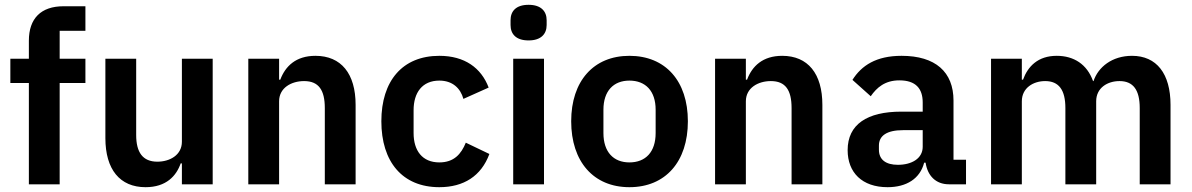

<svg xmlns="http://www.w3.org/2000/svg" viewBox="-20 -766 4953 798"><path d="M100 0H228V-421H335V-522H228V-638H335V-740H244C150 -740 100 -689 100 -597V-522H23V-421H100Z M736 0H864V-522H736V-177C736 -121 685 -94 634 -94C573 -94 546 -133 546 -205V-522H418V-192C418 -62 478 12 585 12C671 12 713 -35 731 -87H736Z M1140 0V-345C1140 -401 1191 -429 1244 -429C1305 -429 1330 -391 1330 -317V0H1458V-330C1458 -460 1398 -534 1291 -534C1210 -534 1166 -491 1145 -435H1140V-522H1012V0Z M1806 12C1907 12 1980 -34 2014 -126L1916 -173C1897 -126 1867 -91 1806 -91C1735 -91 1699 -140 1699 -213V-308C1699 -381 1735 -431 1806 -431C1861 -431 1894 -399 1906 -355L2011 -402C1980 -484 1911 -534 1806 -534C1652 -534 1565 -429 1565 -262C1565 -94 1652 12 1806 12Z M2177 -598C2229 -598 2252 -625 2252 -662V-682C2252 -719 2229 -746 2177 -746C2124 -746 2102 -719 2102 -682V-662C2102 -625 2124 -598 2177 -598ZM2113 0H2241V-522H2113Z M2596 12C2746 12 2839 -94 2839 -262C2839 -429 2746 -534 2596 -534C2447 -534 2354 -429 2354 -262C2354 -94 2447 12 2596 12ZM2596 -91C2530 -91 2488 -134 2488 -213V-310C2488 -388 2530 -431 2596 -431C2663 -431 2705 -388 2705 -310V-213C2705 -134 2663 -91 2596 -91Z M3080 0V-345C3080 -401 3131 -429 3184 -429C3245 -429 3270 -391 3270 -317V0H3398V-330C3398 -460 3338 -534 3231 -534C3150 -534 3106 -491 3085 -435H3080V-522H2952V0Z M3669 12C3747 12 3804 -23 3821 -90H3827C3835 -36 3869 0 3924 0H3995V-102H3943V-348C3943 -467 3868 -534 3727 -534C3622 -534 3561 -494 3523 -434L3599 -366C3624 -402 3658 -432 3718 -432C3786 -432 3815 -398 3815 -340V-302H3726C3584 -302 3503 -249 3503 -142C3503 -49 3563 12 3669 12ZM3712 -81C3662 -81 3633 -102 3633 -144V-161C3633 -202 3666 -225 3733 -225H3815V-156C3815 -107 3769 -81 3712 -81Z M4227 0V-345C4227 -401 4275 -429 4324 -429C4381 -429 4408 -392 4408 -317V0H4536V-345C4536 -401 4583 -429 4633 -429C4690 -429 4717 -392 4717 -317V0H4845V-330C4845 -460 4787 -534 4685 -534C4602 -534 4544 -487 4525 -429H4523C4498 -499 4443 -534 4372 -534C4294 -534 4252 -490 4232 -435H4227V-522H4099V0Z"/></svg>

Font: IBM Plex Thai Looped SemiBold
Style: Regular
Weight: 600
Designer: Mike Abbink, Paul van der Laan, Pieter van Rosmalen, Ben Mitchell, Mark Frömberg
Foundry: Bold Monday
Version: Version 1.0